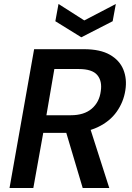

<svg xmlns="http://www.w3.org/2000/svg" viewBox="-20 -948 666 968"><path d="M28 0 152 -700H403Q485 -700 534 -672Q583 -644 602 -597Q621 -550 612 -493Q603 -434 568.5 -385Q534 -336 473 -307Q412 -278 327 -278H198L148 0ZM397 0 305 -309H432L531 0ZM214 -367H337Q404 -367 442.5 -400Q481 -433 488 -488Q496 -539 470.5 -569.5Q445 -600 377 -600H254ZM564 -928 548 -841 390 -760 259 -841 275 -928 405 -845Z"/></svg>

Font: DM Sans 10pt SemiBold
Style: Italic
Weight: 600
Italic angle: -10°
Version: Version 4.004;gftools[0.9.30]